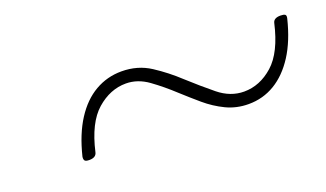

<svg xmlns="http://www.w3.org/2000/svg" viewBox="-35 -681 833 491"><g transform="rotate(-20 381.5 -436.0)"><path d="M581 -341Q548 -341 520 -354.5Q492 -368 468 -388.5Q444 -409 421 -430Q393 -456 364 -477Q335 -498 303 -498Q260 -498 223.5 -466Q187 -434 170 -359Q167 -346 149 -346Q139 -346 136.5 -349.5Q134 -353 135 -360Q149 -417 173.5 -455Q198 -493 231 -512Q264 -531 303 -531Q347 -531 381.5 -508.5Q416 -486 446 -458Q480 -427 512 -401Q544 -375 581 -375Q624 -375 660 -407Q696 -439 713 -514Q716 -526 734 -526Q743 -526 746.5 -523.5Q750 -521 748 -513Q734 -456 709.5 -418Q685 -380 652.5 -360.5Q620 -341 581 -341Z"/></g></svg>

Font: Playwrite MX Thin
Style: Regular
Weight: 250
Designer: Veronika Burian, José Scaglione
Foundry: TypeTogether
Version: Version 1.002